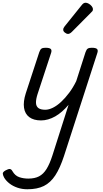

<svg xmlns="http://www.w3.org/2000/svg" viewBox="-116 -864 751 1403"><path d="M184 16Q130 16 98 -8Q66 -32 59.5 -76.5Q53 -121 72 -181L171 -483Q178 -503 187.5 -509Q197 -515 216 -515Q247 -515 255.5 -505.5Q264 -496 257 -476L158 -175Q146 -137 147 -112Q148 -87 164.5 -74.5Q181 -62 215 -62Q241 -62 271 -77Q301 -92 331 -120Q361 -148 389.5 -186Q418 -224 441 -271L509 -483Q516 -503 525.5 -509Q535 -515 554 -515Q585 -515 593.5 -505.5Q602 -496 595 -476L352 275Q323 364 288 417.5Q253 471 204.5 495Q156 519 84 519Q45 519 11.5 507.5Q-22 496 -46.5 477Q-71 458 -85 435Q-94 419 -95.5 406Q-97 393 -75 381Q-55 370 -44 371Q-33 372 -25 387Q-6 420 24.5 430.5Q55 441 91 441Q138 441 169.5 424.5Q201 408 224 371Q247 334 267 272L385 -98Q362 -71 337.5 -49.5Q313 -28 287.5 -13.5Q262 1 235.5 8.5Q209 16 184 16ZM380 -616Q371 -616 358.5 -625.5Q346 -635 346 -646Q346 -653 348.5 -659Q351 -665 356 -671L479 -824Q488 -836 495 -840Q502 -844 510 -844Q520 -844 532.5 -837Q545 -830 554 -819Q563 -808 563 -796Q563 -788 559.5 -783Q556 -778 550 -773L409 -631Q394 -616 380 -616Z"/></svg>

Font: Playwrite BE VLG
Style: Regular
Weight: 400
Designer: Veronika Burian, José Scaglione
Foundry: TypeTogether
Version: Version 1.002